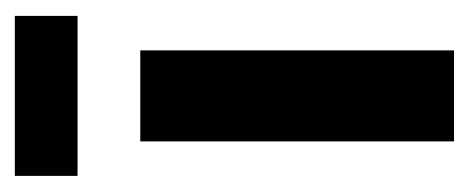

<svg xmlns="http://www.w3.org/2000/svg" viewBox="-204 -419 623 255"><g transform="rotate(-90 107.5 -291.5)"><path d="M47.2 0V-416.7H168.1V0ZM1.4 -500V-583.3H213.9V-500Z"/></g></svg>

Font: Afacad Flux
Style: Bold
Weight: 700
Designer: Kristian Moeller
Foundry: Dicotype
Version: Version 1.100